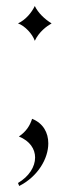

<svg xmlns="http://www.w3.org/2000/svg" viewBox="-20 -497 232 640"><path d="M96 -361C110 -391 136 -410 152 -419C129 -433 107 -454 96 -477C86 -456 66 -431 40 -419C63 -411 88 -384 96 -361ZM40 113 44 123C107 91 141 31 141 -19C141 -55 124 -86 87 -101C80 -79 68 -59 43 -42C80 -27 97 0 97 28C97 59 77 91 40 113Z"/></svg>

Font: Sinistre
Style: Regular
Weight: 400
Designer: Jules Durand
Foundry: Collletttivo
Version: Version 69.420;Glyphs 3.2 (3217)